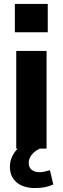

<svg xmlns="http://www.w3.org/2000/svg" viewBox="-20 -750 317 969"><path d="M62 0V-493H215V0ZM55 -587V-730H221V-587ZM157 199Q97 199 63.5 170Q30 141 30 92Q30 48 59.5 11Q89 -26 137 -45L181 0Q165 7 152 18.5Q139 30 132 43.5Q125 57 125 72Q125 95 140 107Q155 119 178 119Q193 119 205.5 116Q218 113 232 109L249 181Q226 191 205 195Q184 199 157 199Z"/></svg>

Font: Nunito Sans 11pt ExtraBold
Style: Regular
Weight: 800
Version: Version 3.101;gftools[0.9.27]